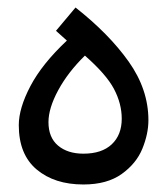

<svg xmlns="http://www.w3.org/2000/svg" viewBox="-20 -491 445 511"><path d="M375 -171Q375 -135 359 -95.5Q343 -56 304 -28Q265 0 202 0Q125 0 77.5 -40Q30 -80 30 -158Q30 -203 61 -262Q92 -321 158 -383L129 -409L181 -471Q270 -401 322.5 -327Q375 -253 375 -171ZM304 -175Q304 -215 283.5 -254Q263 -293 206 -343Q161 -299 135 -251Q109 -203 109 -166Q109 -125 134.5 -103.5Q160 -82 202 -82Q251 -82 277.5 -107Q304 -132 304 -175Z"/></svg>

Font: Noto Sans Arabic
Style: Regular
Weight: 400
Designer: Nadine Chahine
Foundry: Monotype Imaging Inc.
Version: Version 1.001